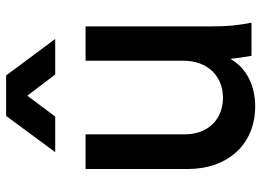

<svg xmlns="http://www.w3.org/2000/svg" viewBox="-133 -707 852 626"><g transform="rotate(-90 293.0 -394.0)"><path d="M259 12C328 12 385 -17 414 -69C416 -50 419 -29 424 0H532C523 -46 520 -80 520 -131V-541H408V-222C408 -143 358 -93 287 -93C217 -93 168 -142 168 -217V-541H55V-207C55 -77 136 12 259 12ZM110 -640H226L294 -731L363 -640H479L360 -800H228Z"/></g></svg>

Font: Mluvka SemiBold
Style: Regular
Weight: 600
Designer: Modified by Jiří Krblich, Original typeface by Gumpita Rahayu
Foundry: Gumpita Rahayu & Jiří Krblich
Version: Version 2.000;Glyphs 3.1.1 (3134)